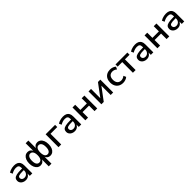

<svg xmlns="http://www.w3.org/2000/svg" viewBox="591 -2846 5172 5172"><g transform="rotate(-45 3177.5 -260.0)"><path d="M240 9Q188 9 147 -11Q106 -31 82.5 -65.5Q59 -100 59 -142Q59 -197 87.5 -228.5Q116 -260 180.5 -274Q245 -288 352 -288H405V-224H354Q300 -224 263 -220.5Q226 -217 203.5 -208.5Q181 -200 171 -185Q161 -170 161 -148Q161 -111 187.5 -88Q214 -65 260 -65Q298 -65 327 -83Q356 -101 373 -131Q390 -161 390 -200V-314Q390 -370 364.5 -394.5Q339 -419 282 -419Q240 -419 197.5 -406.5Q155 -394 111 -367L79 -440Q107 -458 141.5 -471.5Q176 -485 214 -492Q252 -499 288 -499Q355 -499 399.5 -478Q444 -457 467 -414Q490 -371 490 -303V0H395V-108H401Q392 -73 369.5 -46.5Q347 -20 314.5 -5.5Q282 9 240 9Z M937 180 938 -98H945Q929 -48 892 -19.5Q855 9 803 9Q748 9 706.5 -22Q665 -53 641.5 -110.5Q618 -168 618 -245Q618 -323 641.5 -380Q665 -437 706.5 -468Q748 -499 803 -499Q856 -499 893 -470.5Q930 -442 945 -392H938L937 -700H1040V-392H1032Q1047 -442 1084 -470.5Q1121 -499 1173 -499Q1228 -499 1270 -468Q1312 -437 1335 -380Q1358 -323 1358 -245Q1358 -168 1335 -110.5Q1312 -53 1270.5 -22Q1229 9 1173 9Q1122 9 1085 -19.5Q1048 -48 1032 -98H1040V180ZM830 -71Q863 -71 887.5 -90Q912 -109 925 -148Q938 -187 938 -245Q938 -303 924.5 -341.5Q911 -380 886.5 -399.5Q862 -419 830 -419Q781 -419 751.5 -375.5Q722 -332 722 -245Q722 -157 751.5 -114Q781 -71 830 -71ZM1146 -71Q1196 -71 1225.5 -114Q1255 -157 1255 -245Q1255 -332 1225 -375.5Q1195 -419 1146 -419Q1114 -419 1090 -399.5Q1066 -380 1052.5 -341.5Q1039 -303 1039 -245Q1039 -187 1052.5 -148Q1066 -109 1090 -90Q1114 -71 1146 -71Z M1488 0V-490H1848V-407H1591V0Z M2105 9Q2053 9 2012 -11Q1971 -31 1947.5 -65.5Q1924 -100 1924 -142Q1924 -197 1952.5 -228.5Q1981 -260 2045.5 -274Q2110 -288 2217 -288H2270V-224H2219Q2165 -224 2128 -220.5Q2091 -217 2068.5 -208.5Q2046 -200 2036 -185Q2026 -170 2026 -148Q2026 -111 2052.5 -88Q2079 -65 2125 -65Q2163 -65 2192 -83Q2221 -101 2238 -131Q2255 -161 2255 -200V-314Q2255 -370 2229.5 -394.5Q2204 -419 2147 -419Q2105 -419 2062.5 -406.5Q2020 -394 1976 -367L1944 -440Q1972 -458 2006.5 -471.5Q2041 -485 2079 -492Q2117 -499 2153 -499Q2220 -499 2264.5 -478Q2309 -457 2332 -414Q2355 -371 2355 -303V0H2260V-108H2266Q2257 -73 2234.5 -46.5Q2212 -20 2179.5 -5.5Q2147 9 2105 9Z M2511 0V-490H2614V-293H2861V-490H2964V0H2861V-210H2614V0Z M3122 0V-490H3217V-109H3197L3481 -490H3571V0H3476V-382H3497L3212 0Z M3948 9Q3873 9 3817.5 -22.5Q3762 -54 3732 -112Q3702 -170 3702 -247Q3702 -325 3732 -381.5Q3762 -438 3817.5 -468.5Q3873 -499 3949 -499Q3996 -499 4041.5 -483Q4087 -467 4117 -439L4084 -365Q4056 -391 4022 -403.5Q3988 -416 3957 -416Q3885 -416 3846 -372Q3807 -328 3807 -246Q3807 -165 3846 -119.5Q3885 -74 3957 -74Q3988 -74 4022 -86.5Q4056 -99 4083 -124L4116 -50Q4087 -23 4041 -7Q3995 9 3948 9Z M4323 0V-407H4149V-490H4602V-407H4426V0Z M4850 9Q4798 9 4757 -11Q4716 -31 4692.5 -65.5Q4669 -100 4669 -142Q4669 -197 4697.5 -228.5Q4726 -260 4790.5 -274Q4855 -288 4962 -288H5015V-224H4964Q4910 -224 4873 -220.5Q4836 -217 4813.5 -208.5Q4791 -200 4781 -185Q4771 -170 4771 -148Q4771 -111 4797.5 -88Q4824 -65 4870 -65Q4908 -65 4937 -83Q4966 -101 4983 -131Q5000 -161 5000 -200V-314Q5000 -370 4974.5 -394.5Q4949 -419 4892 -419Q4850 -419 4807.5 -406.5Q4765 -394 4721 -367L4689 -440Q4717 -458 4751.5 -471.5Q4786 -485 4824 -492Q4862 -499 4898 -499Q4965 -499 5009.5 -478Q5054 -457 5077 -414Q5100 -371 5100 -303V0H5005V-108H5011Q5002 -73 4979.5 -46.5Q4957 -20 4924.5 -5.5Q4892 9 4850 9Z M5256 0V-490H5359V-293H5606V-490H5709V0H5606V-210H5359V0Z M6028 9Q5976 9 5935 -11Q5894 -31 5870.5 -65.5Q5847 -100 5847 -142Q5847 -197 5875.5 -228.5Q5904 -260 5968.5 -274Q6033 -288 6140 -288H6193V-224H6142Q6088 -224 6051 -220.5Q6014 -217 5991.5 -208.5Q5969 -200 5959 -185Q5949 -170 5949 -148Q5949 -111 5975.5 -88Q6002 -65 6048 -65Q6086 -65 6115 -83Q6144 -101 6161 -131Q6178 -161 6178 -200V-314Q6178 -370 6152.5 -394.5Q6127 -419 6070 -419Q6028 -419 5985.5 -406.5Q5943 -394 5899 -367L5867 -440Q5895 -458 5929.5 -471.5Q5964 -485 6002 -492Q6040 -499 6076 -499Q6143 -499 6187.5 -478Q6232 -457 6255 -414Q6278 -371 6278 -303V0H6183V-108H6189Q6180 -73 6157.5 -46.5Q6135 -20 6102.5 -5.5Q6070 9 6028 9Z"/></g></svg>

Font: Nunito Sans 11pt SemiBold
Style: Regular
Weight: 600
Version: Version 3.101;gftools[0.9.27]